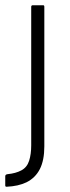

<svg xmlns="http://www.w3.org/2000/svg" viewBox="-20 -519 266 732"><path d="M0 188V153Q0 146 9 145Q40 142 61.5 130.5Q83 119 91 94Q99 69 99 35V-493Q99 -499 105 -499H145Q149 -499 149 -493V39Q149 92 132 125.5Q115 159 81 176Q50 191 5 193Q0 193 0 188Z"/></svg>

Font: Vivano Light
Style: Regular
Weight: 300
Designer: Joe Prince, Josias Burgherr
Version: Version 2.064;September 19, 2022;FontCreator 14.0.0.2877 64-